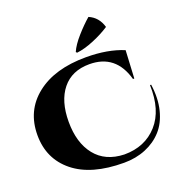

<svg xmlns="http://www.w3.org/2000/svg" viewBox="-166 -1092 1162 1245"><g transform="rotate(-20 415.0 -470.0)"><path d="M435 -761 428 -768Q447 -812 493.5 -864.5Q540 -917 583 -954Q647 -927 668 -854Q618 -821 553 -794Q488 -767 435 -761ZM807 -402H815Q829 -304 809 -224.5Q789 -145 742.5 -93.5Q696 -42 628 -14Q560 14 478 14Q253 14 131.5 -84Q10 -182 10 -346Q10 -515 136 -614.5Q262 -714 478 -714Q628 -714 736 -669L726 -477H717Q665 -664 483 -664Q362 -664 296 -582.5Q230 -501 230 -358Q230 -213 299 -126.5Q368 -40 498 -36Q641 -36 727 -132Q813 -228 807 -402Z"/></g></svg>

Font: Cinzel Decorative Black
Style: Regular
Weight: 900
Designer: Natanael Gama
Version: Version 1.001;PS 001.001;hotconv 1.0.56;makeotf.lib2.0.21325